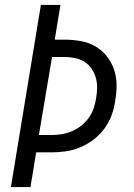

<svg xmlns="http://www.w3.org/2000/svg" viewBox="-20 -755 540 775"><path d="M24 0 145 -735H224L201 -595H239Q272 -595 304 -589.5Q336 -584 363 -569Q390 -554 409.5 -530Q429 -506 439.5 -476.5Q450 -447 450.5 -414Q451 -381 445 -348Q441 -319 430.5 -290Q420 -261 401 -235.5Q382 -210 357 -191Q332 -172 303 -160Q274 -148 244.5 -144Q215 -140 186 -140H126L103 0ZM186 -210Q206 -210 227 -213Q248 -216 268.5 -224.5Q289 -233 307 -247Q325 -261 338 -279Q351 -297 358 -318Q365 -339 368 -359Q372 -381 372 -402.5Q372 -424 366 -443.5Q360 -463 348.5 -479.5Q337 -496 319.5 -506.5Q302 -517 281.5 -521Q261 -525 240 -525H190L137 -210Z"/></svg>

Font: Iosevka Fixed
Style: Italic
Weight: 400
Italic angle: -9°
Monospace: yes
Designer: Belleve Invis
Foundry: Belleve Invis
Version: Version 33.2.4